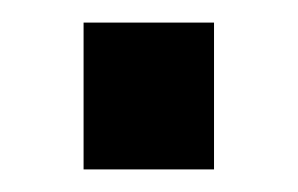

<svg xmlns="http://www.w3.org/2000/svg" viewBox="-20 -363 264 170"><path d="M54 -213V-343H169.5V-213Z"/></svg>

Font: Cabin
Style: Bold
Weight: 700
Width: 4
Designer: Pablo Impallari
Foundry: Pablo Impallari. http://www.impallari.com Igino Marini. http://www.ikern.com
Version: Version 3.001